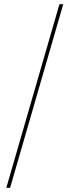

<svg xmlns="http://www.w3.org/2000/svg" viewBox="-20 -817 330 911"><path d="M280 -797 28 74H10L262 -797Z"/></svg>

Font: Bitter Thin
Style: Regular
Weight: 100
Designer: Sol Matas, and Bitter project Authors
Foundry: Sol Matas
Version: Version 2.002